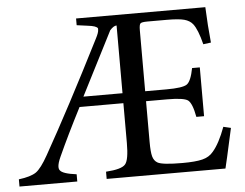

<svg xmlns="http://www.w3.org/2000/svg" viewBox="-59 -709 979 768"><g transform="rotate(-5 430.0 -325.0)"><path d="M822 -167 852 -160Q820 -14 816 0H339V-29Q402 -33 417 -51Q432 -68 432 -136V-296H256Q200 -187 163 -105Q151 -79 151 -64Q151 -56 155 -51Q165 -36 221 -29V0H-11V-29Q37 -35 59 -50Q80 -65 108 -115Q208 -292 345 -563Q357 -586 357 -597Q357 -600 357 -603Q352 -613 317 -617L273 -623V-650H792Q795 -576 802 -507L771 -503Q756 -563 738 -586Q726 -601 704 -607Q682 -613 633 -613H556Q533 -613 528 -608Q523 -603 523 -581V-336H608Q674 -336 691 -348Q708 -360 718 -412H749V-216H718Q708 -271 691 -284Q674 -296 608 -296H523V-132Q523 -92 528 -74Q533 -56 547 -48Q566 -37 647 -37Q699 -37 727 -44Q755 -51 771 -71Q798 -102 822 -167ZM432 -336V-608Q420 -608 405 -591L275 -336Z"/></g></svg>

Font: Pochaevsk
Style: Regular
Weight: 400
Version: Version 1.210; ttfautohint (v1.8.4.7-5d5b)